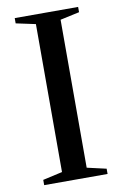

<svg xmlns="http://www.w3.org/2000/svg" viewBox="-86 -812 549 862"><g transform="rotate(-10 188.0 -381.0)"><path d="M44 0V-24L133 -44V-718.5L44 -737.5V-761.5H333V-737.5L245.5 -718.5V-44L333 -24V0Z"/></g></svg>

Font: Libre Caslon Text
Style: Regular
Weight: 400
Designer: Pablo Impallari, Rodrigo Fuenzalida, Katja Schimmel
Foundry: Pablo Impallari, Rodrigo Fuenzalida
Version: Version 2.000